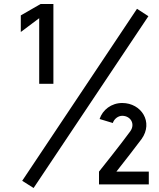

<svg xmlns="http://www.w3.org/2000/svg" viewBox="-20 -922 795 960"><path d="M176 -503H247V-902H183L84 -845V-762L176 -831ZM91 -18 148 18 722 -841 665 -878ZM475 -64V0H724V-64H562C602 -114 660 -190 688 -227C748 -311 687 -407 591 -407C537 -407 493 -373 478 -327L544 -307C551 -328 571 -343 591 -343C633 -343 658 -302 631 -265C587 -204 475 -64 475 -64Z"/></svg>

Font: LilGrotesk
Style: Regular
Weight: 400
Designer: Bastien Sozeau
Foundry: NBR — Bastien Sozeau
Version: Version 2.001